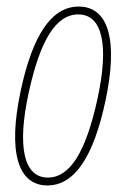

<svg xmlns="http://www.w3.org/2000/svg" viewBox="-20 -556 385 586"><path d="M125 10C208 10 266 -79 302 -249C341 -432 312 -536 220 -536C137 -536 79 -448 43 -278C4 -95 33 10 125 10ZM126 -14C53 -14 31 -107 68 -275C103 -434 151 -512 219 -512C292 -512 314 -420 277 -252C242 -93 194 -14 126 -14Z"/></svg>

Font: Noto Sans ExtraCondensed Thin
Style: Italic
Weight: 100
Width: 2
Italic angle: -12°
Designer: Monotype Design Team
Foundry: Monotype Imaging Inc.
Version: Version 2.013